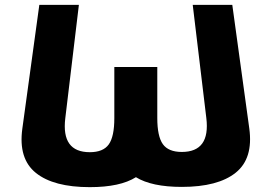

<svg xmlns="http://www.w3.org/2000/svg" viewBox="-20 -756 1119 791"><path d="M305 -736 249 -269Q232 -129 350 -129Q405 -129 428 -161Q451 -193 451 -269V-480H628V-270Q628 -194 651 -162Q674 -130 729 -130Q847 -130 830 -270L774 -736H937L1007 -227Q1024 -103 951 -44.5Q878 14 729 14Q605 14 540 -26Q475 15 350 15Q201 15 128 -43.5Q55 -102 72 -226L142 -736Z"/></svg>

Font: Hussar
Style: BoldWeb
Weight: 700
Foundry: Cannot Into Space Fonts
Version: Version 2.00